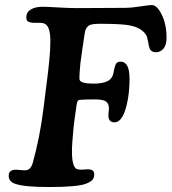

<svg xmlns="http://www.w3.org/2000/svg" viewBox="-20 -733 684 765"><path d="M174.3 12.2Q75.2 12.2 39.6 -1Q14.6 -9.3 14.6 -33.2Q14.6 -53.7 37.1 -56.6Q42.5 -57.6 58.8 -55.7Q75.2 -53.7 83.5 -54.7Q103 -56.6 110.8 -85Q138.7 -185.5 152.8 -297.4L170.9 -441.9Q184.1 -549.8 179.4 -593.8Q174.8 -637.7 149.9 -641.1Q142.1 -642.6 126.5 -642.1Q110.8 -641.6 104 -643.1Q93.8 -645 89.4 -649.2Q85 -653.3 85 -664.1Q85 -685.1 103.3 -695.6Q121.6 -706.1 149.4 -706.1Q164.6 -706.1 210.9 -703.4Q257.3 -700.7 284.7 -700.7Q315.4 -700.7 383.5 -701.2Q451.7 -701.7 481.4 -701.7Q501.5 -701.7 538.1 -707.3Q574.7 -712.9 585 -712.9Q605.5 -712.9 624.5 -674.6Q643.6 -636.2 643.6 -581.5Q643.6 -553.7 631.3 -539.3Q619.1 -524.9 602.5 -524.9Q579.1 -524.9 574.7 -544.9Q573.2 -548.3 571.3 -560.5Q569.3 -572.8 567.4 -577.6Q565.4 -597.2 543.9 -613Q522.5 -628.9 484.4 -633.8Q449.7 -638.2 375 -638.2Q356.4 -638.2 345 -635.5Q333.5 -632.8 327.9 -625.7Q322.3 -618.7 320.3 -612.5Q318.4 -606.4 316.4 -592.8Q307.1 -532.7 300.3 -480.5Q296.4 -439.9 296.4 -424.3Q296.4 -418.9 296.9 -416Q297.4 -413.1 300.8 -409.7Q304.2 -406.2 311 -404.3Q323.7 -399.9 354 -399.9Q389.2 -399.9 408.9 -409.9Q428.7 -419.9 432.6 -445.3Q438 -474.1 443.4 -480.5Q449.2 -487.3 460.4 -487.3Q496.1 -487.3 496.1 -419.4Q496.1 -378.4 490.2 -341.8Q474.1 -245.6 436 -245.6Q416 -245.6 412.6 -264.6Q411.1 -269.5 412.6 -283.4Q414.1 -297.4 414.1 -300.8Q413.6 -325.7 394.5 -332.5Q381.8 -336.9 354.5 -336.9Q319.8 -336.9 300.8 -335.4Q292.5 -335 289.8 -330.8Q287.1 -326.7 285.6 -317.4Q285.2 -312 279.5 -274.7Q273.9 -237.3 272.5 -217.8L268.1 -166Q260.7 -62 291 -58.1Q300.3 -56.2 315.2 -57.6Q330.1 -59.1 337.4 -58.1Q355.5 -55.2 355.5 -38.6Q355.5 -23.4 346.9 -15.1Q338.4 -6.8 321.3 -0.5Q286.1 12.2 174.3 12.2Z"/></svg>

Font: Cooper* SemiBold
Style: Italic
Weight: 600
Italic angle: -7°
Designer: Owen Earl
Foundry: indestructible type*
Version: Version 0.001